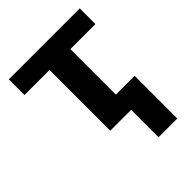

<svg xmlns="http://www.w3.org/2000/svg" viewBox="-210 -660 970 970"><g transform="rotate(-45 275.0 -175.0)"><path d="M530 -546V-434H351V-109H485V196H351V0H202V-434H23V-546Z"/></g></svg>

Font: RS Noto Sans
Style: Bold
Weight: 700
Designer: Monotype Design Team
Foundry: Monotype Imaging Inc.
Version: Version 3.10